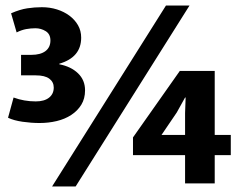

<svg xmlns="http://www.w3.org/2000/svg" viewBox="-20 -662 868 693"><path d="M168 11 579 -642H664L253 11ZM629 -406H755V-175H813V-102H755V0H648V-102H460V-166ZM618 -256 563 -175H648V-254L650 -310H648ZM20 -614Q52 -628 78.5 -632Q105 -636 131 -636Q160 -636 185.5 -628Q211 -620 230.5 -605.5Q250 -591 261.5 -571Q273 -551 273 -526Q273 -455 194 -432V-430Q236 -422 261.5 -397.5Q287 -373 287 -336Q287 -306 273.5 -284Q260 -262 237 -247Q214 -232 184.5 -225Q155 -218 123 -218Q93 -218 61.5 -222.5Q30 -227 9 -237L29 -310Q67 -296 109 -296Q140 -296 157 -309.5Q174 -323 174 -346Q174 -366 158 -378Q142 -390 109 -390H56V-464H93Q126 -464 144 -477.5Q162 -491 162 -516Q162 -539 145 -549.5Q128 -560 108 -560Q91 -560 74.5 -557Q58 -554 40 -545Z"/></svg>

Font: Ek Mukta ExtraBold
Style: Regular
Weight: 800
Designer: Girish Dalvi and Yashodeep Gholap
Foundry: Ek Type
Version: Version 2.538;PS 1.002;hotconv 16.6.51;makeotf.lib2.5.65220;